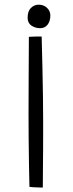

<svg xmlns="http://www.w3.org/2000/svg" viewBox="-20 -820 318 841"><path d="M167.5 1.5Q161.5 1.5 150 1.2Q138.5 1 126.8 0.2Q115 -0.5 109 -1.5Q108 -40.5 107 -97Q106 -153.5 105.5 -213.2Q105 -273 105 -320Q105 -385.5 105.5 -472Q106 -558.5 106.5 -658.5Q110 -659 116.8 -659.2Q123.5 -659.5 131.8 -659.8Q140 -660 148 -660Q156 -660 162.5 -660Q164 -594 165.8 -526Q167.5 -458 168.2 -396.8Q169 -335.5 169 -289.5Q169 -270.5 169 -238Q169 -205.5 168.8 -167.8Q168.5 -130 168.2 -94.2Q168 -58.5 167.8 -32.8Q167.5 -7 167.5 1.5ZM149.5 -799.5Q171 -799.5 185.8 -785.8Q200.5 -772 200.5 -752Q200.5 -727.5 188.5 -712Q176.5 -696.5 156 -696.5Q134.5 -696.5 117.8 -707.8Q101 -719 101 -742.5Q101 -771 115.5 -785.2Q130 -799.5 149.5 -799.5Z"/></svg>

Font: Grandstander Thin ExtraLight
Style: Regular
Weight: 250
Version: Version 1.200